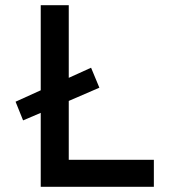

<svg xmlns="http://www.w3.org/2000/svg" viewBox="-20 -720 678 740"><path d="M137 0V-285L69 -256L40 -328L137 -372V-700H245V-420L331 -459L363 -382L245 -331V-104H573V0Z"/></svg>

Font: Lexend
Style: Regular
Weight: 400
Designer: Bonnie Shaver-Troup, Thomas Jockin
Foundry: Lexend
Version: Version 1.007; ttfautohint (v1.8.3)